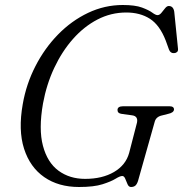

<svg xmlns="http://www.w3.org/2000/svg" viewBox="-20 -734 732 768"><path d="M471 -714Q520.5 -714 548 -703.8Q575.5 -693.5 589 -683.5Q602.5 -673.5 610 -673.5Q618 -673.5 625.5 -682.5Q633 -691.5 640.2 -700.8Q647.5 -710 655 -710Q673.5 -710 677 -687L692 -539Q693 -530 688 -525.8Q683 -521.5 676 -521.5Q662 -520.5 656 -535.5L643 -571.5Q619 -633.5 579.8 -658.8Q540.5 -684 485 -684Q424 -684 370 -656Q316 -628 272 -578.2Q228 -528.5 197 -462.5Q166 -396.5 152 -320Q134 -217.5 151.8 -150.8Q169.5 -84 214 -51.2Q258.5 -18.5 320.5 -18.5Q389 -18.5 436 -46Q483 -73.5 496.5 -122L526 -236Q537 -270 506.5 -273L466.5 -278.5Q450 -280.5 450 -294Q450 -309 473 -309H657.5Q676.5 -309 676 -295.5Q674.5 -283 652.5 -278.5L629 -272.5Q604.5 -267.5 599 -247.5L532 -10Q527.5 3.5 521 8.8Q514.5 14 504 14Q495 14 490.2 3Q485.5 -8 481 -19Q476.5 -30 469 -30Q460 -30 442.2 -19Q424.5 -8 390 3Q355.5 14 296 14Q214 14 157 -25.5Q100 -65 76.2 -139.2Q52.5 -213.5 71 -317.5Q85 -398 121.8 -469.5Q158.5 -541 212.2 -596Q266 -651 332.2 -682.5Q398.5 -714 471 -714Z"/></svg>

Font: Fraunces 9pt S000 Light
Style: Italic
Weight: 300
Italic angle: -16°
Version: Version 1.000; ttfautohint (v1.8.3)